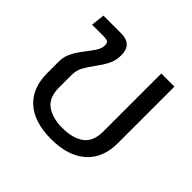

<svg xmlns="http://www.w3.org/2000/svg" viewBox="-139 -690 849 849"><g transform="rotate(45 285.5 -265.0)"><path d="M280 10Q174 10 117.5 -40.5Q61 -91 61 -185V-258Q61 -288 75 -315Q89 -342 108 -366Q127 -390 141 -411Q155 -432 155 -450Q155 -467 147.5 -471.5Q140 -476 122 -476H50L57 -540H168Q237 -540 237 -472Q237 -438 223 -411Q209 -384 190 -359Q171 -334 157 -309Q143 -284 143 -255V-176Q143 -114 180 -87Q217 -60 280 -60Q344 -60 381.5 -87Q419 -114 419 -178V-540H501V-186Q501 -92 442.5 -41Q384 10 280 10Z"/></g></svg>

Font: Kanit Light
Style: Regular
Weight: 300
Designer: Katatrad Team
Foundry: CadsonDemak
Version: Version 2.000; ttfautohint (v1.8.3)